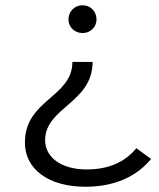

<svg xmlns="http://www.w3.org/2000/svg" viewBox="-20 -551 608 732"><path d="M305 161C417 161 501 122 556 55L500 14C456 67 395 95 310 95C209 95 152 45 152 -16C152 -142 333 -158 333 -315H256C256 -180 75 -171 75 -8C74 93 165 161 305 161ZM295 -425C325 -425 348 -448 348 -477C348 -507 325 -531 295 -531C264 -531 241 -507 241 -477C241 -448 264 -425 295 -425Z"/></svg>

Font: Montserrat-Alt1
Style: Regular
Weight: 400
Designer: Differentunic
Foundry: Differentunic
Version: Version 7.222